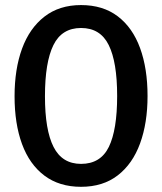

<svg xmlns="http://www.w3.org/2000/svg" viewBox="-20 -724 640 758"><path d="M562.5 -345Q562.5 -238.5 533 -157.8Q503.5 -77 445 -31.8Q386.5 13.5 300 13.5Q214 13.5 155.2 -30.8Q96.5 -75 67 -155.2Q37.5 -235.5 37.5 -344Q37.5 -451 67 -531.8Q96.5 -612.5 155.2 -658.2Q214 -704 300 -704Q386.5 -704 445 -659.5Q503.5 -615 533 -534.2Q562.5 -453.5 562.5 -345ZM442.5 -345Q442.5 -479 409.2 -546.2Q376 -613.5 300 -613.5Q224 -613.5 190.8 -545.8Q157.5 -478 157.5 -344Q157.5 -210.5 191.5 -143.8Q225.5 -77 300 -77Q377 -77 409.8 -144.2Q442.5 -211.5 442.5 -345Z"/></svg>

Font: Fira Code Light Medium
Style: Regular
Weight: 500
Monospace: yes
Version: Version 5.002